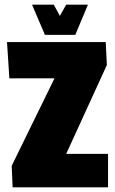

<svg xmlns="http://www.w3.org/2000/svg" viewBox="-20 -801 492 821"><path d="M442 0V-143H263L437 -523L432 -621H10L20 -466H213L30 -92L34 0ZM172 -652H302L356 -781H263L236 -733L210 -781H117Z"/></svg>

Font: Passion One
Style: Regular
Weight: 400
Designer: Alejandro Lo Celso
Foundry: Fontstage
Version: Version 1.001